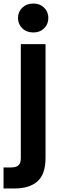

<svg xmlns="http://www.w3.org/2000/svg" viewBox="-49 -804 347 1088"><path d="M140 -620Q102 -620 77.5 -643.5Q53 -667 53 -702Q53 -737 77.5 -760.5Q102 -784 140 -784Q177 -784 201 -760.5Q225 -737 225 -702Q225 -667 201 -643.5Q177 -620 140 -620ZM209 91Q209 183 163.5 223.5Q118 264 33 264H-29V145H11Q43 145 56 132.5Q69 120 69 92V-554H209Z"/></svg>

Font: MSTAGE SemiBold
Style: Regular
Weight: 600
Designer: Ninad Kale (Devanagari), Jonny Pinhorn (Latin)
Foundry: Indian Type Foundry
Version: 4.004